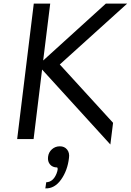

<svg xmlns="http://www.w3.org/2000/svg" viewBox="-20 -770 724 1063"><path d="M311 -413 606 -90 591 30 213 -385 166 0H75L167 -750H258L219 -435L566 -750H684ZM362 104Q354 174 318 224.5Q282 275 231 273L236 239Q274 238 293 191Q304 162 296 157Q271 157 257 140.5Q243 124 246 98.5Q249 73 267.5 56.5Q286 40 311.5 40Q337 40 351.5 58Q366 76 362 104Z"/></svg>

Font: Orkney
Style: Italic
Weight: 400
Italic angle: -7°
Designer: Samuel Oakes and Alfredo Marco Pradil
Foundry: Alfredo Marco Pradil
Version: 1.0; ttfautohint (v1.5)